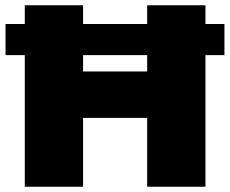

<svg xmlns="http://www.w3.org/2000/svg" viewBox="-20 -708 873 728"><path d="M74 0V-688H295V-437H538V-688H759V0H538V-261H295V0ZM1 -499V-617H831V-499Z"/></svg>

Font: Archivo SemiBold Black
Style: Regular
Weight: 900
Version: Version 2.001